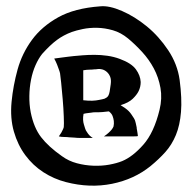

<svg xmlns="http://www.w3.org/2000/svg" viewBox="-20 -730 608 607"><path d="M296.9 -710Q325.2 -712.9 365.7 -695.3Q406.2 -677.7 444.3 -646.5Q482.4 -615.2 511.7 -571.3Q541 -527.3 547.9 -477.5Q555.7 -418 552.2 -376Q548.8 -334 536.1 -303.2Q523.4 -272.5 502.9 -249.5Q482.4 -226.6 456.1 -205.1Q404.3 -163.1 334 -148.9Q263.7 -134.8 188.5 -154.3Q150.4 -164.1 117.2 -185.5Q84 -207 60.1 -239.3Q36.1 -271.5 23.9 -314Q11.7 -356.4 16.6 -408.2Q21.5 -459 35.6 -510.3Q49.8 -561.5 81.1 -604Q112.3 -646.5 164.1 -675.3Q215.8 -704.1 296.9 -710ZM113.3 -559.6Q101.6 -544.9 92.3 -523.9Q83 -502.9 78.1 -478Q73.2 -453.1 72.8 -426.8Q72.3 -400.4 77.1 -375Q86.9 -326.2 109.9 -296.4Q132.8 -266.6 175.8 -236.3Q197.3 -220.7 223.1 -213.9Q249 -207 275.4 -206.1Q301.8 -205.1 325.7 -209.5Q349.6 -213.9 366.2 -220.7Q399.4 -234.4 433.1 -272.5Q466.8 -310.5 484.4 -382.8Q493.2 -418.9 487.3 -452.1Q481.4 -485.4 466.3 -513.7Q451.2 -542 429.2 -565.9Q407.2 -589.8 384.8 -608.4Q362.3 -627 336.9 -634.3Q311.5 -641.6 287.1 -642.1Q262.7 -642.6 241.7 -638.2Q220.7 -633.8 207 -628.9Q180.7 -619.1 159.7 -603.5Q138.7 -587.9 113.3 -559.6ZM151.4 -544.9Q165 -546.9 176.8 -548.3Q188.5 -549.8 196.3 -550.8Q206.1 -551.8 212.9 -552.7Q224.6 -553.7 241.7 -555.2Q258.8 -556.6 278.8 -556.6Q298.8 -556.6 319.3 -553.7Q339.8 -550.8 358.4 -543.9Q395.5 -530.3 409.7 -510.7Q423.8 -491.2 424.8 -470.7Q424.8 -455.1 418 -441.4Q412.1 -429.7 399.4 -417.5Q386.7 -405.3 361.3 -397.5Q369.1 -392.6 375.5 -388.2Q381.8 -383.8 386.7 -378.9Q391.6 -374 395.5 -368.2Q405.3 -354.5 407.2 -348.1Q409.2 -341.8 412.1 -327.1Q412.1 -323.2 413.1 -319.3Q414.1 -315.4 414.6 -310.1Q415 -304.7 416 -299.8Q414.1 -298.8 401.4 -298.8H388.7H369.1H308.6Q317.4 -304.7 323.2 -310.1Q329.1 -315.4 333 -320.3Q336.9 -325.2 338.9 -330.1Q340.8 -338.9 339.8 -347.7Q338.9 -355.5 335.9 -363.3Q333 -371.1 324.2 -377.9Q300.8 -375 290 -375H279.3Q274.4 -375 269.5 -374Q264.6 -373 258.3 -372.6Q252 -372.1 244.1 -370.1Q242.2 -359.4 242.7 -351.1Q243.2 -342.8 245.1 -336.9Q247.1 -330.1 249 -324.2Q251 -317.4 254.9 -312.5Q261.7 -300.8 273.4 -293.9H233.4Q223.6 -293.9 215.8 -294.9Q208 -294.9 199.2 -295.9Q191.4 -296.9 182.6 -296.9Q173.8 -296.9 166 -298.8Q175.8 -312.5 178.7 -320.3Q180.7 -324.2 181.6 -328.1Q182.6 -335.9 181.6 -361.8Q180.7 -387.7 178.2 -416.5Q175.8 -445.3 173.3 -469.2Q170.9 -493.2 169.9 -498Q168.9 -502.9 166 -510.7Q164.1 -516.6 160.6 -525.4Q157.2 -534.2 151.4 -544.9ZM310.5 -418Q314.5 -419.9 317.4 -421.9Q320.3 -423.8 322.8 -428.2Q325.2 -432.6 326.7 -440.9Q328.1 -449.2 330.1 -463.9Q332 -478.5 328.1 -487.8Q324.2 -497.1 317.4 -502.9Q310.5 -508.8 302.7 -510.7Q294.9 -512.7 289.1 -511.7Q284.2 -510.7 277.3 -510.7Q271.5 -509.8 263.2 -509.8Q254.9 -509.8 243.2 -507.8V-413.1Q259.8 -411.1 272 -411.6Q284.2 -412.1 293 -414.1Q303.7 -416 310.5 -418Z"/></svg>

Font: Irish Growler
Style: Regular
Weight: 400
Designer: Squid
Foundry: Font Diner, Inc DBA Sideshow
Version: Version 1.000